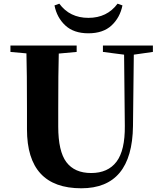

<svg xmlns="http://www.w3.org/2000/svg" viewBox="-20 -992 869 1032"><path d="M611.8 -972.2 638.2 -962.9Q625 -897.5 579.6 -855.2Q534.2 -813 455.1 -813Q376.5 -813 331.1 -855.2Q285.6 -897.5 272.9 -962.9L298.8 -972.2Q355 -896 455.1 -896Q555.7 -896 611.8 -972.2ZM801.8 -747.1V-712.9L699.2 -698.2L694.8 -314Q690.4 20 417 20Q125 20 125 -296.9V-405.8Q125 -605 122.1 -705.1L36.1 -712.9V-747.1H392.1V-712.9L295.9 -704.1Q293 -606 293 -405.8V-312Q293 -178.7 336.9 -120.4Q380.9 -62 470.2 -62Q560.1 -62 606.2 -122.8Q652.3 -183.6 650.9 -315.9L647 -698.2L533.2 -712.9V-747.1Z"/></svg>

Font: Noto Serif JP Black
Style: Regular
Weight: 900
Designer: Ryoko NISHIZUKA  (kana & ideographs); Frank Grießhammer (Latin, Greek & Cyrillic); Wenlong ZHANG  (bopomofo); Sandoll Co
Foundry: Adobe Systems Incorporated
Version: Version 1.001;PS 1.001;hotconv 16.6.54;makeotf.lib2.5.65590